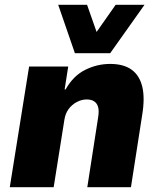

<svg xmlns="http://www.w3.org/2000/svg" viewBox="-20 -785 670 805"><path d="M21 0 102 -506H266L251 -410H255Q287 -467 337 -492Q387 -517 442 -517Q498 -517 531.5 -493Q565 -469 576.5 -421.5Q588 -374 576 -302L529 0H346L391 -290Q396 -319 391.5 -335.5Q387 -352 375 -360Q363 -368 343 -368Q322 -368 301.5 -357Q281 -346 267.5 -327.5Q254 -309 250 -283L205 0ZM294 -562 224 -765H345L385 -651L465 -765H586L442 -562Z"/></svg>

Font: Nunito Sans 7pt SemiCondensed Black
Style: Italic
Weight: 900
Width: 4
Italic angle: -9°
Designer: Vernon Adams
Foundry: Vernon Adams
Version: Version 3.101;gftools[0.9.27]